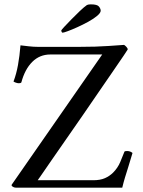

<svg xmlns="http://www.w3.org/2000/svg" viewBox="-20 -861 658 881"><path d="M261 -720Q261 -723 274.5 -737.5Q288 -752 307.5 -772Q327 -792 346.5 -810.5Q366 -829 379 -838Q385 -841 397 -841Q426 -841 434 -831Q442 -821 442 -812Q442 -802 426 -788.5Q410 -775 385.5 -761.5Q361 -748 335.5 -736.5Q310 -725 291 -718Q272 -711 267 -711Q265 -711 263 -714.5Q261 -718 261 -720ZM211 -611Q162 -611 128 -577Q94 -543 78 -483Q75 -479 67 -479Q60 -479 52 -482Q44 -485 42 -487Q55 -521 62.5 -562.5Q70 -604 74 -653Q90 -651 112.5 -648.5Q135 -646 154 -646H344Q385 -646 416 -647Q447 -648 477.5 -650Q508 -652 549 -655Q552 -654 559 -647Q566 -640 566 -634Q566 -633 548 -606.5Q530 -580 500.5 -537Q471 -494 434.5 -441Q398 -388 359 -331Q320 -274 283 -221.5Q246 -169 217 -126.5Q188 -84 170.5 -59Q153 -34 153 -34H408Q440 -34 461.5 -43.5Q483 -53 499 -69Q520 -90 531.5 -117Q543 -144 551 -165Q552 -167 556 -167.5Q560 -168 564 -168Q572 -168 578.5 -165Q585 -162 588 -159Q577 -121 568.5 -94.5Q560 -68 553.5 -46.5Q547 -25 541 0H52Q44 0 37.5 -5Q31 -10 34 -14L449 -611Z"/></svg>

Font: Amiri
Style: Regular
Weight: 400
Designer: Khaled Hosny
Version: Version 0.114